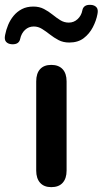

<svg xmlns="http://www.w3.org/2000/svg" viewBox="-84 -763 423 790"><path d="M127 7Q97 7 81 -11Q65 -29 65 -61V-428Q65 -461 81 -478.5Q97 -496 127 -496Q157 -496 173.5 -478.5Q190 -461 190 -428V-61Q190 -29 174 -11Q158 7 127 7ZM-36 -581Q-51 -582 -59 -591Q-67 -600 -63 -619Q-59 -640 -50.5 -660.5Q-42 -681 -28 -698Q-14 -715 6 -725.5Q26 -736 53 -736Q78 -736 97 -726Q116 -716 132 -703Q148 -690 164 -680Q180 -670 199 -670Q220 -670 235.5 -684.5Q251 -699 255 -721Q257 -732 265.5 -738Q274 -744 290 -743Q305 -742 313 -733Q321 -724 317 -705Q312 -678 298 -651Q284 -624 260.5 -606Q237 -588 201 -588Q176 -588 157 -598Q138 -608 121.5 -621Q105 -634 89 -644Q73 -654 55 -654Q34 -654 19 -640Q4 -626 -1 -603Q-3 -592 -11.5 -586Q-20 -580 -36 -581Z"/></svg>

Font: Nunito ExtraLight
Style: Regular
Weight: 200
Designer: Vernon Adams
Foundry: Vernon Adams
Version: Version 3.602